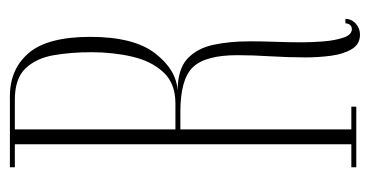

<svg xmlns="http://www.w3.org/2000/svg" viewBox="-200 -540 748 388"><g transform="rotate(-90 174.0 -346.0)"><path d="M298 7.5Q278.5 7.5 268.5 -9.5Q258.5 -26.5 255.2 -52Q252 -77.5 252 -102Q252 -136.5 254.2 -173Q256.5 -209.5 256.5 -240Q256.5 -305 232.2 -330.2Q208 -355.5 142 -355.5H106.5V-10H152.5V0H30V-10H76.5V-690H30V-700H173.5Q228.5 -700 261 -661.8Q293.5 -623.5 293.5 -537.5Q293.5 -449.5 260.2 -406.5Q227 -363.5 184.5 -361Q227.5 -361 248.8 -341.8Q270 -322.5 277.2 -289.8Q284.5 -257 284.5 -215.5Q284.5 -189.5 283.5 -162.8Q282.5 -136 282.5 -110Q282.5 -91.5 284.2 -67.8Q286 -44 291.8 -26.5Q297.5 -9 309 -9Q319.5 -9 321 -22H330Q329.5 -9 320 -0.8Q310.5 7.5 298 7.5ZM106.5 -365.5H159Q199.5 -365.5 222 -389.8Q244.5 -414 253.5 -452.8Q262.5 -491.5 262.5 -535.5Q262.5 -576 256.5 -611.2Q250.5 -646.5 230 -668.2Q209.5 -690 166.5 -690H106.5Z"/></g></svg>

Font: Imbue 100pt Thin
Style: Regular
Weight: 100
Designer: Tyler Finck
Foundry: Etcetera Type Company
Version: Version 1.102; ttfautohint (v1.8.3)